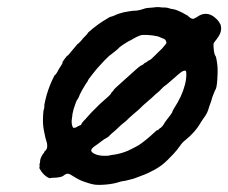

<svg xmlns="http://www.w3.org/2000/svg" viewBox="-20 -487 643 541"><path d="M413 -466Q417 -467 425 -467Q433 -467 435 -466Q439 -466 442 -466Q451 -466 459 -463Q461 -462 466 -461.5Q471 -461 479 -458Q494 -452 505 -445Q508 -444 511 -441Q518 -434 524 -434Q527 -434 535 -439Q540 -442 543 -444Q555 -450 568 -447Q578 -444 585 -438Q596 -429 600 -420Q602 -418 602 -415Q605 -404 600 -392Q597 -385 590 -376Q585 -370 582 -365Q581 -362 582 -352Q583 -334 588 -328Q589 -326 591 -314Q594 -297 593 -278Q592 -245 588 -236Q586 -233 584.5 -229Q583 -225 580.5 -219Q578 -213 576.5 -207Q575 -201 572.5 -195Q570 -189 569 -185Q565 -168 553 -153Q550 -149 547 -144Q530 -114 502 -92Q493 -85 488 -77Q485 -73 483 -70.5Q481 -68 479 -65Q473 -57 452 -36Q436 -20 416 -9Q396 2 379 8Q373 10 364.5 13.5Q356 17 348.5 18.5Q341 20 336.5 21.5Q332 23 328 23Q321 24 312 27Q293 33 262 34Q251 34 245 33Q234 31 220 26Q204 21 187 10Q177 3 171.5 2.5Q166 2 159 8Q155 11 149 12Q140 14 127 14L119 15L115 13Q104 7 96.5 -4Q89 -15 91 -15Q92 -15 91.5 -20.5Q91 -26 92 -27Q93 -28 93 -32Q93 -36 94 -39Q96 -46 101 -53Q105 -57 105 -59L104 -58V-59Q105 -59 108 -62.5Q111 -66 112 -68.5Q113 -71 113 -76Q113 -81 112 -85Q107 -100 105 -113Q101 -130 101 -148Q101 -156 101.5 -163.5Q102 -171 102.5 -175Q103 -179 104 -179L105 -187V-188Q104 -189 108 -206Q114 -232 126 -259Q134 -276 135 -276Q137 -276 142 -285Q144 -290 150 -299Q156 -308 157 -311H156Q154 -309 156 -312L158 -315Q159 -317 161 -319.5Q163 -322 164.5 -324Q166 -326 167.5 -328Q169 -330 170 -331Q171 -332 171 -332Q171 -332 170 -331L171 -330Q172 -331 180 -341Q185 -347 191 -354Q197 -361 198 -362.5Q199 -364 199 -363Q200 -363 206.5 -370Q213 -377 213 -378Q213 -378 219.5 -384.5Q226 -391 227 -393Q228 -395 229 -396Q255 -419 281 -434Q290 -440 293 -440Q297 -441 304 -444Q308 -446 309.5 -446.5Q311 -447 315 -448.5Q319 -450 320.5 -450Q322 -450 324 -451Q326 -452 327 -452Q328 -452 332 -453Q338 -454 346.5 -455.5Q355 -457 364 -457Q371 -458 375 -459Q379 -460 381.5 -461Q384 -462 385 -462Q391 -465 413 -466ZM411 -387Q405 -388 393 -388.5Q381 -389 378 -388Q367 -385 349 -374Q344 -372 336 -367Q323 -359 317 -354Q313 -349 303 -341.5Q293 -334 287 -329Q275 -318 260 -301Q254 -295 243 -281Q238 -275 236 -272Q229 -264 227 -258Q226 -257 222 -251Q212 -235 205 -221Q202 -212 199 -208Q196 -205 193 -196Q187 -181 184 -165Q184 -160 183 -156Q180 -139 185 -129Q186 -126 190 -127Q194 -127 201 -132Q202 -132 202.5 -132Q203 -132 203.5 -133Q204 -134 205 -134Q209 -134 209 -137Q209 -137 210 -138.5Q211 -140 211 -140Q211 -140 212 -142Q213 -143 214 -144Q215 -145 215 -145.5Q215 -146 216.5 -147Q218 -148 219.5 -150Q221 -152 227.5 -159Q234 -166 236.5 -169Q239 -172 244.5 -177Q250 -182 254 -186.5Q258 -191 266 -198Q293 -221 293 -224Q293 -225 296 -228Q300 -232 300 -233Q299 -234 329.5 -261Q360 -288 363 -291Q367 -295 370.5 -297.5Q374 -300 376 -301.5Q378 -303 378 -303Q379 -302 384 -306Q387 -309 387 -309Q388 -309 391 -311Q394 -313 394.5 -313Q395 -313 396 -314.5Q397 -316 398 -316Q399 -316 400.5 -317Q402 -318 402 -318Q404 -318 416 -330Q424 -338 427 -341Q439 -352 439 -353Q439 -353 441.5 -356Q444 -359 444 -359Q444 -359 446 -361.5Q448 -364 448.5 -365Q449 -366 449 -367.5Q449 -369 448.5 -369Q448 -369 448 -370Q448 -371 447 -373Q445 -377 438 -379Q434 -381 431 -382Q426 -385 411 -387ZM494 -286Q487 -282 466 -263Q448 -247 443 -244Q440 -242 436 -237.5Q432 -233 427.5 -229Q423 -225 419 -222Q411 -214 398 -203Q378 -186 375 -182Q373 -180 369 -176.5Q365 -173 359 -168Q353 -163 351 -161Q346 -157 335 -146Q328 -140 324.5 -137.5Q321 -135 315 -129Q309 -123 305.5 -120Q302 -117 295.5 -111.5Q289 -106 287 -103Q279 -97 276 -96Q275 -96 270 -92Q267 -90 264.5 -88Q262 -86 260 -84.5Q258 -83 251 -78Q237 -69 237 -63Q237 -58 247.5 -53Q258 -48 275 -48Q289 -48 288 -49Q288 -49 293 -50Q320 -53 342 -63Q357 -70 371 -78Q393 -93 414 -113Q422 -120 422 -120Q424 -119 429 -124Q430 -126 431 -126Q432 -126 433 -127Q438 -131 443 -139V-140L442 -139L443 -140Q444 -141 448 -147Q463 -166 465 -170Q466 -172 466 -173Q466 -174 470 -181Q493 -216 501 -248Q505 -263 505 -277Q505 -285 504 -286.5Q503 -288 500.5 -288Q498 -288 494 -286Z"/></svg>

Font: TT2020 Style E
Style: Italic
Weight: 400
Italic angle: -15°
Version: Version 0.2.000